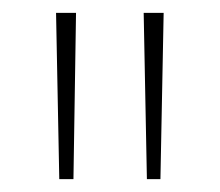

<svg xmlns="http://www.w3.org/2000/svg" viewBox="-20 -734 341 298"><path d="M98 -714H67L72 -456H94ZM234 -714H203L208 -456H229Z"/></svg>

Font: Noto Sans Lao Looped UI Cond Thin
Style: Regular
Weight: 100
Width: 3
Designer: Mark Frömberg, Ben Mitchell
Foundry: The Fontpad Ltd
Version: Version 1.001